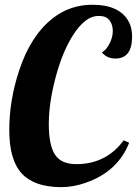

<svg xmlns="http://www.w3.org/2000/svg" viewBox="-20 -770 575 807"><path d="M535.2 -616.2Q535.2 -523.9 464.8 -523.9Q429.7 -523.9 408.2 -549.8Q426.3 -559.6 440.2 -586.4Q454.1 -613.3 454.1 -639.9Q454.1 -666.5 440.2 -684.8Q426.3 -703.1 395.8 -703.1Q365.2 -703.1 339.1 -682.6Q313 -662.1 290 -627Q243.7 -556.6 214.4 -447.3Q185.1 -337.9 185.1 -248.8Q185.1 -159.7 211.2 -119.9Q237.3 -80.1 300.8 -80.1Q425.8 -80.1 500 -180.2L522.9 -169.9Q475.1 -48.8 340.8 -2Q288.1 16.6 237.3 16.6Q235.8 16.6 234.4 16.6Q123.5 15.6 71.3 -41Q19 -97.7 19 -223.1Q19 -348.6 60.5 -473.6Q108.9 -621.1 203.1 -694.3Q275.4 -750 368.2 -750Q484.4 -750 522 -677.2Q535.2 -651.9 535.2 -616.2Z"/></svg>

Font: UVF Lobster12
Style: Regular
Weight: 400
Designer: Pablo Impallari
Foundry: Pablo Impallari. www.impallari.com
Version: Version 1.004